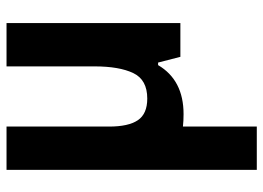

<svg xmlns="http://www.w3.org/2000/svg" viewBox="-132 -454 826 603"><g transform="rotate(-90 281.5 -153.0)"><path d="M224 10Q203 10 185 8V240H49V-546H185V-224Q185 -163 205 -133.5Q225 -104 273 -104Q332 -104 353 -148Q374 -192 374 -270V-546H510V0H404L386 -70H378Q331 10 224 10Z"/></g></svg>

Font: Noto Sans Mono SemiCondensed
Style: Bold
Weight: 700
Width: 4
Designer: Monotype Design Team
Foundry: Monotype Imaging Inc.
Version: Version 2.014